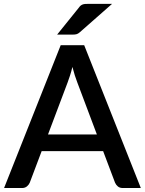

<svg xmlns="http://www.w3.org/2000/svg" viewBox="-22 -948 730 968"><path d="M466.5 -270 367.5 -533Q355.5 -563.5 343 -610.5Q337.5 -587 331 -567.2Q324.5 -547.5 319 -532.5L220 -270ZM688 0H597.5Q582 0 572.5 -7.8Q563 -15.5 558 -27L498 -186H188L128 -27Q124 -17 114 -8.5Q104 0 89 0H-1.5L284 -720H402.5ZM543 -928.5 380.5 -785.5Q371.5 -777.5 363.5 -775.5Q355.5 -773.5 343.5 -773.5H266L376 -910Q380.5 -916.5 385 -920Q389.5 -923.5 395 -925.5Q400.5 -927.5 407.2 -928Q414 -928.5 423 -928.5Z"/></svg>

Font: Lato SemiBold
Style: Regular
Weight: 600
Designer: Lukasz Dziedzic with Adam Twardoch and Botio Nikoltchev
Foundry: tyPoland Lukasz Dziedzic
Version: Version 2.015; 2015-08-06; http://www.latofonts.com/